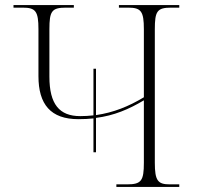

<svg xmlns="http://www.w3.org/2000/svg" viewBox="-20 -734 774 754"><path d="M347 -136H357V-271C428 -280 486 -305 545 -340V-95C545 -24 535 -10 479 -10H437V0H684V-10H647C600 -10 588 -24 588 -95V-619C588 -690 597 -704 652 -704H684V-714H447V-704H483C534 -704 545 -690 545 -619V-352C485 -316 426 -292 357 -282V-464H347V-281C330 -279 313 -278 295 -278C213 -278 174 -325 174 -433V-619C174 -690 183 -704 239 -704H270V-714H33V-704H69C120 -704 131 -690 131 -619V-435C131 -324 179 -266 288 -266C309 -266 329 -267 347 -269Z"/></svg>

Font: Noto Serif Display ExtraLight
Style: Regular
Weight: 200
Designer: Monotype Design Team
Foundry: Monotype Imaging Inc.
Version: Version 2.009